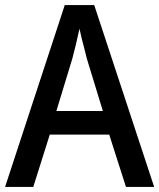

<svg xmlns="http://www.w3.org/2000/svg" viewBox="-20 -736 628 756"><path d="M476 0 410 -206H176L111 0H0L235 -716H351L587 0ZM322 -505Q319 -519 313 -541Q307 -563 301.5 -585.5Q296 -608 293 -623Q287 -594 279 -561.5Q271 -529 265 -506L202 -299H385Z"/></svg>

Font: Noto Sans Lao UI SemCond Med
Style: Regular
Weight: 500
Width: 4
Designer: Monotype Design Team
Foundry: Monotype Imaging Inc.
Version: Version 2.000; ttfautohint (v1.8.4.7-5d5b)